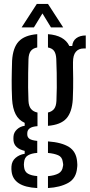

<svg xmlns="http://www.w3.org/2000/svg" viewBox="-20 -779 455 969"><path d="M168 170.1Q106.7 166.9 74.9 146Q43.1 125.1 38.6 87.2Q37.9 81.4 37.5 74.5Q37.1 67.7 37.8 61.3Q39.4 34 58.6 17.7Q77.7 1.3 104.6 -2.9V-17.5Q51.6 -30.3 48.1 -70Q47.4 -77.2 47.7 -81.1Q48 -85 48.1 -90.6Q49.5 -110.8 65.6 -125.9Q81.6 -141 104.6 -144.1V-158.9Q73.8 -173.1 58.8 -202.6Q43.8 -232.1 41 -278.2Q39.7 -307.6 39.2 -330.4Q38.7 -353.3 38.9 -374.3Q39.1 -395.4 39.6 -419Q40.1 -442.6 41 -472.5Q44.9 -538.1 74.4 -569.8Q103.9 -601.5 168 -606.6V-539.5Q145.2 -535.3 134.9 -521Q124.5 -506.7 123.7 -479.8Q122.7 -449.5 122.2 -411.8Q121.7 -374 121.9 -336.8Q122.2 -299.6 123.7 -270.1Q125 -243.2 136.6 -229.2Q148.1 -215.3 169.2 -211V-142.3Q141.7 -140.3 129.6 -131.1Q117.6 -121.8 117.6 -106.3Q117.6 -105.4 117.6 -103.9Q117.6 -102.4 117.6 -101Q117.6 -86.2 128.9 -78.4Q140.2 -70.7 168 -67.9V-7.3Q138.9 -5.5 121.1 5.1Q103.2 15.6 101.4 40.6Q100.4 45.7 100.5 51.7Q100.6 57.8 101.4 63.4Q103.7 87.6 121.1 97.5Q138.4 107.5 168 109.6ZM222.1 170V110Q253.9 107.3 274.1 96.9Q294.2 86.5 297.4 61.8Q299.1 55.7 298.8 50Q298.6 44.3 296.8 37.9Q293.8 13.1 273.5 4.4Q253.2 -4.3 222.1 -7.1V-65.4Q291.3 -60.4 328.1 -37.2Q364.9 -14 369.2 36.5Q369.9 42.6 370.2 50.7Q370.5 58.9 369.2 67.4Q364.9 121.5 324.1 144.1Q283.2 166.6 222.1 170ZM222.1 -143.9V-211.1Q242.1 -215.8 252.8 -229.1Q263.4 -242.5 264.8 -269.7Q266.3 -300.5 266.6 -337Q266.9 -373.4 266.2 -411.1Q265.5 -448.8 264 -482.2Q262.6 -508 253.2 -521.6Q243.7 -535.2 222.1 -539.4V-606.6Q304.3 -600.5 329.9 -547H344.6Q346.7 -572.4 364.9 -586.1Q383.2 -599.9 412.8 -600V-534.3H401.6Q376.9 -534.3 362.7 -517.5Q348.4 -500.7 348.4 -464.4V-438.8Q349.2 -407.2 349.3 -382.7Q349.3 -358.1 349.1 -333.7Q348.8 -309.3 347.4 -278.2Q343.5 -212.6 314.9 -180.9Q286.3 -149.1 222.1 -143.9ZM89 -640.6 165.9 -759.3H222.1L299 -640.6H237.4L194.2 -711.3L151.1 -640.6Z"/></svg>

Font: Big Shoulders Stencil Text SC Thin
Style: Regular
Weight: 100
Designer: Patric King
Foundry: XO Type Co
Version: Version 2.001